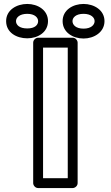

<svg xmlns="http://www.w3.org/2000/svg" viewBox="-20 -927 562 972"><path d="M323 -25H198V-686H323ZM348 25C359 25 373 15 373 0V-711C373 -722 363 -736 348 -736H173C162 -736 148 -726 148 -711V0C148 11 158 25 173 25ZM118 -783C78 -783 61 -801 61 -820C61 -838 79 -857 118 -857C156 -857 173 -838 173 -820C173 -801 157 -783 118 -783ZM118 -733C171 -733 223 -763 223 -820C223 -876 171 -907 118 -907C65 -907 11 -877 11 -820C11 -762 64 -733 118 -733ZM403 -782C364 -782 347 -801 347 -820C347 -838 364 -857 403 -857C441 -857 459 -838 459 -820C459 -801 441 -782 403 -782ZM403 -732C456 -732 509 -764 509 -820C509 -876 456 -907 403 -907C350 -907 297 -877 297 -820C297 -763 349 -732 403 -732Z"/></svg>

Font: Asimov
Style: XWidOu
Weight: 500
Designer: Google
Version: Version 2.000980; 2014